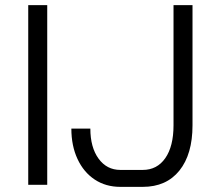

<svg xmlns="http://www.w3.org/2000/svg" viewBox="-20 -720 842 748"><path d="M90 -700H164V0H90ZM258 -219H332Q332 -146 364 -102Q396 -58 449 -58H536Q592 -58 624 -104Q656 -150 656 -232V-700H730V-232Q730 -119 679 -55.5Q628 8 536 8H449Q392 8 349 -20.5Q306 -49 282 -100.5Q258 -152 258 -219Z"/></svg>

Font: Stavian Regular
Style: Regular
Weight: 400
Version: Version 1.000; ttfautohint (v1.6)